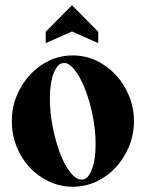

<svg xmlns="http://www.w3.org/2000/svg" viewBox="-20 -720 549 731"><path d="M257 -509Q305 -509 347 -489Q389 -469 421 -434.5Q453 -400 471.5 -354.5Q490 -309 490 -259Q490 -208 471.5 -163Q453 -118 421.5 -83.5Q390 -49 347.5 -29Q305 -9 257 -9Q209 -9 166.5 -29Q124 -49 92.5 -83Q61 -117 43 -162.5Q25 -208 25 -259Q25 -310 43.5 -355Q62 -400 93.5 -434.5Q125 -469 167 -489Q209 -509 257 -509ZM229 -480H223Q200 -480 185 -443Q170 -406 170 -345Q170 -290 181 -235Q192 -180 209 -135.5Q226 -91 248 -63.5Q270 -36 292 -36Q314 -36 329 -73Q344 -110 344 -171Q344 -223 333.5 -276.5Q323 -330 306.5 -374Q290 -418 269.5 -447Q249 -476 229 -480ZM154 -599 254 -700 354 -599V-556L254 -600L154 -556Z"/></svg>

Font: CatShop
Style: Regular
Weight: 400
Designer: Peter Wiegel
Foundry: Peter Wiegel
Version: Version 1.000 2009 initial release